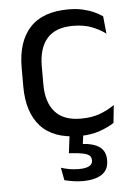

<svg xmlns="http://www.w3.org/2000/svg" viewBox="-51 -539 536 771"><g transform="rotate(-5 217.0 -154.0)"><path d="M254 11Q149 11 97.8 -45.8Q46.5 -102.5 46.5 -206.5V-282.5Q46.5 -387 98 -443.2Q149.5 -499.5 254 -499.5Q285 -499.5 310.5 -493.8Q336 -488 356.2 -478.8Q376.5 -469.5 390.5 -459.5L397.5 -389Q374 -407 341.8 -419.5Q309.5 -432 266 -432Q196 -432 161.8 -393.2Q127.5 -354.5 127.5 -280.5V-208.5Q127.5 -136 161.8 -97Q196 -58 266 -58Q311 -58 343.8 -70.5Q376.5 -83 402 -101L394.5 -29.5Q372.5 -14.5 337 -1.8Q301.5 11 254 11ZM271.5 -8.5 261.5 67.5 227 43.5Q234 43.5 242.2 43.2Q250.5 43 258.5 43.5Q308 46 332 63.8Q356 81.5 356 116V118.5Q356 156 328.8 174.2Q301.5 192.5 250.5 192.5Q230 192.5 211 189.2Q192 186 178 182.5L168.5 131.5Q184 136.5 202.2 139.8Q220.5 143 240.5 143Q267.5 143 281.5 135.5Q295.5 128 295.5 113.5V112Q295.5 94.5 278 87.2Q260.5 80 217 77Q212.5 76.5 209.8 76.5Q207 76.5 205.5 76.5L216 -8.5Z"/></g></svg>

Font: Anek Bangla
Style: Regular
Weight: 400
Designer: Sulekha Rajkumar (Bangla), Yesha Goshar (Latin)
Foundry: Ek Type
Version: Version 1.003